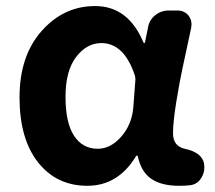

<svg xmlns="http://www.w3.org/2000/svg" viewBox="-20 -594 703 628"><path d="M265.6 13.7Q165 13.7 104.5 -63Q43.9 -139.6 43.9 -275.4Q43.9 -411.1 116.2 -492.7Q188.5 -574.2 291 -574.2Q399.4 -574.2 449.2 -455.1Q450.2 -453.1 452.1 -453.1Q454.1 -453.1 454.1 -455.1L463.9 -502.9Q467.8 -528.3 487.3 -543.9Q506.8 -559.6 531.2 -559.6H560.5Q583 -559.6 596.7 -543Q606.4 -530.3 606.4 -514.6Q606.4 -508.8 605.5 -503.9Q585.9 -412.1 576.7 -369.6Q567.4 -327.1 556.6 -260.7Q545.9 -194.3 545.9 -158.2Q545.9 -116.2 584 -107.4Q640.6 -95.7 647.5 -58.6Q648.4 -51.8 648.4 -45.9Q648.4 -28.3 638.7 -12.7Q627 7.8 603.5 11.7Q585 13.7 565.4 13.7Q507.8 13.7 474.6 -9.3Q441.4 -32.2 430.7 -83Q429.7 -85 427.7 -85Q425.8 -85 424.8 -83Q366.2 13.7 265.6 13.7ZM299.8 -107.4Q341.8 -107.4 376.5 -147Q411.1 -186.5 416 -242.2L422.9 -334Q422.9 -340.8 420.9 -347.7Q385.7 -453.1 311.5 -453.1Q263.7 -453.1 229 -407.7Q194.3 -362.3 194.3 -277.3Q194.3 -192.4 222.2 -149.9Q250 -107.4 299.8 -107.4Z"/></svg>

Font: Gen Jyuu Gothic P Bold
Style: Bold
Weight: 700
Designer: [Source Han Sans]
Ryoko NISHIZUKA  (kana & ideographs); Paul D. Hunt (Latin, Greek & Cyrillic); Wenlong ZHANG  (bopomofo
Version: Version 1.002.20150607